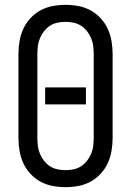

<svg xmlns="http://www.w3.org/2000/svg" viewBox="-20 -763 540 791"><path d="M250 8Q223 8 196.5 3Q170 -2 147 -14.5Q124 -27 105.5 -47Q87 -67 76 -91Q65 -115 60.5 -141.5Q56 -168 56 -195V-540Q56 -567 60.5 -593.5Q65 -620 76 -644Q87 -668 105.5 -688Q124 -708 147 -720.5Q170 -733 196.5 -738Q223 -743 250 -743Q277 -743 303.5 -738Q330 -733 353 -720.5Q376 -708 394.5 -688Q413 -668 424 -644Q435 -620 439.5 -593.5Q444 -567 444 -540V-195Q444 -168 439.5 -141.5Q435 -115 424 -91Q413 -67 394.5 -47Q376 -27 353 -14.5Q330 -2 303.5 3Q277 8 250 8ZM250 -62Q267 -62 283.5 -65.5Q300 -69 314 -78Q328 -87 338.5 -100.5Q349 -114 355.5 -129.5Q362 -145 364 -161.5Q366 -178 366 -195V-540Q366 -557 364 -573.5Q362 -590 355.5 -605.5Q349 -621 338.5 -634.5Q328 -648 314 -657Q300 -666 283.5 -669.5Q267 -673 250 -673Q233 -673 216.5 -669.5Q200 -666 186 -657Q172 -648 161.5 -634.5Q151 -621 144.5 -605.5Q138 -590 136 -573.5Q134 -557 134 -540V-195Q134 -178 136 -161.5Q138 -145 144.5 -129.5Q151 -114 161.5 -100.5Q172 -87 186 -78Q200 -69 216.5 -65.5Q233 -62 250 -62ZM166 -333V-403H334V-333Z"/></svg>

Font: HulyMono
Style: Regular
Weight: 400
Monospace: yes
Designer: Belleve Invis
Foundry: Belleve Invis
Version: Version 33.2.5; ttfautohint (v1.8.4)